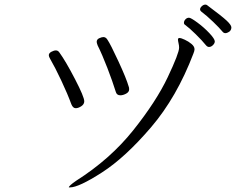

<svg xmlns="http://www.w3.org/2000/svg" viewBox="-20 -807 1040 834"><path d="M959 -663Q952 -663 947 -669Q934 -685 906 -712Q878 -739 854 -757Q849 -761 849 -766Q849 -773 856.5 -780Q864 -787 872 -787Q876 -787 879 -785Q945 -736 965 -717Q985 -698 985 -688Q985 -678 978 -671Q967 -663 959 -663ZM223 -588Q232 -588 238 -579Q265 -542 305.5 -464Q346 -386 346 -367Q346 -354 333 -345.5Q320 -337 309 -337Q297 -337 290 -354Q274 -398 246.5 -456.5Q219 -515 198 -551Q192 -561 192 -567Q192 -576 203 -582Q214 -588 223 -588ZM311 -22Q459 -116 559 -241.5Q659 -367 708.5 -471.5Q758 -576 758 -600Q758 -609 755.5 -619.5Q753 -630 753 -636Q753 -642 761 -642Q766 -642 782.5 -634.5Q799 -627 812 -616Q825 -605 825 -593Q825 -586 820 -574Q748 -385 636 -254Q524 -123 423 -58Q322 7 284 7Q279 7 279 7Q279 0 311 -22ZM429 -646Q440 -646 447 -634Q460 -615 494.5 -540.5Q529 -466 539 -431Q541 -427 541 -419Q541 -407 527.5 -400Q514 -393 503 -393Q487 -393 483 -408Q469 -453 446.5 -511.5Q424 -570 404 -610Q400 -621 400 -625Q400 -636 411 -641Q422 -646 429 -646ZM801 -730Q809 -730 837.5 -709Q866 -688 889.5 -663Q913 -638 913 -627Q913 -619 905 -611Q897 -603 888 -603Q881 -603 875 -610Q858 -631 830 -658.5Q802 -686 784 -699Q779 -702 779 -708Q779 -716 785.5 -723Q792 -730 801 -730Z"/></svg>

Font: JyunsaiKaai Light
Style: Regular
Weight: 300
Designer: Fontworks Inc.
Version: Version 0.030;April 7, 2024;FontCreator 14.0.0.2901 64-bit